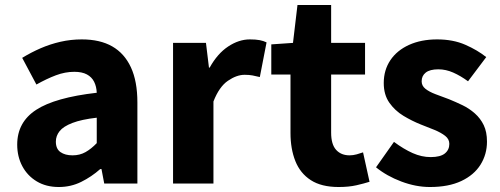

<svg xmlns="http://www.w3.org/2000/svg" viewBox="-20 -736 2005 770"><path d="M216 14Q165 14 127.5 -8.5Q90 -31 69.5 -69.5Q49 -108 49 -156Q49 -246 125 -295.5Q201 -345 368 -364Q367 -389 357.5 -408Q348 -427 328.5 -437.5Q309 -448 278 -448Q241 -448 204 -434Q167 -420 126 -397L69 -504Q105 -526 143 -542.5Q181 -559 222.5 -568.5Q264 -578 308 -578Q381 -578 430 -550Q479 -522 505 -466Q531 -410 531 -325V0H398L387 -58H382Q347 -27 305.5 -6.5Q264 14 216 14ZM271 -113Q300 -113 323 -126Q346 -139 368 -162V-264Q307 -257 270.5 -243Q234 -229 219 -210Q204 -191 204 -168Q204 -139 222.5 -126Q241 -113 271 -113Z M674 0V-564H806L818 -465H821Q852 -521 895 -549.5Q938 -578 982 -578Q1006 -578 1021.5 -575Q1037 -572 1049 -566L1022 -427Q1006 -431 992.5 -433.5Q979 -436 961 -436Q929 -436 894 -412Q859 -388 836 -329V0Z M1338 14Q1269 14 1226.5 -13.5Q1184 -41 1164.5 -90Q1145 -139 1145 -203V-437H1068V-558L1155 -564L1173 -716H1308V-564H1444V-437H1308V-204Q1308 -157 1328 -135Q1348 -113 1382 -113Q1396 -113 1410.5 -117Q1425 -121 1436 -125L1462 -7Q1440 0 1409.5 7Q1379 14 1338 14Z M1704 14Q1648 14 1589.5 -8Q1531 -30 1488 -65L1560 -167Q1599 -138 1635 -122Q1671 -106 1707 -106Q1746 -106 1764 -120.5Q1782 -135 1782 -159Q1782 -178 1765.5 -191Q1749 -204 1722.5 -215Q1696 -226 1667 -237Q1632 -251 1598 -271.5Q1564 -292 1541.5 -324Q1519 -356 1519 -403Q1519 -455 1545.5 -494.5Q1572 -534 1620.5 -556Q1669 -578 1733 -578Q1797 -578 1846 -556.5Q1895 -535 1930 -507L1857 -410Q1827 -432 1797.5 -445Q1768 -458 1738 -458Q1704 -458 1687.5 -445Q1671 -432 1671 -410Q1671 -392 1686 -380Q1701 -368 1726 -358.5Q1751 -349 1781 -338Q1808 -327 1835 -314Q1862 -301 1884.5 -281Q1907 -261 1920 -234Q1933 -207 1933 -168Q1933 -117 1907 -75.5Q1881 -34 1830 -10Q1779 14 1704 14Z"/></svg>

Font: Noto Sans TC Thin ExtraBold
Style: Regular
Weight: 800
Version: Version 2.004-H2;hotconv 1.0.118;makeotfexe 2.5.65603